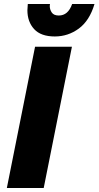

<svg xmlns="http://www.w3.org/2000/svg" viewBox="-20 -933 489 953"><path d="M197 0H14L154 -701H337ZM252 -752Q183 -752 149.5 -788.5Q116 -825 116 -882L118 -913H228L227 -903Q227 -885.5 237 -870.8Q247 -856 272 -856Q318 -856 338 -913H449Q424.5 -830.5 371.2 -791.2Q318 -752 252 -752Z"/></svg>

Font: Argentum Novus
Style: Bold Italic
Weight: 700
Designer: Julieta Ulanovsky (font) & Cristiano Sobral (main changes)
Foundry: Julieta Ulanovsky (font) & Cristiano Sobral (main changes)
Version: Version 3.00;November 27, 2020;FontCreator 13.0.0.2655 64-bi